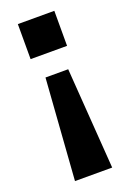

<svg xmlns="http://www.w3.org/2000/svg" viewBox="-129 -502 506 747"><g transform="rotate(-20 123.5 -129.0)"><path d="M201 196 171 -222H77L47 196ZM47 -309H198V-454H47Z"/></g></svg>

Font: Zilla Slab Bold
Style: Regular
Weight: 700
Designer: Typotheque.com
Foundry: Typotheque type foundry
Version: Version 1.3; 2018